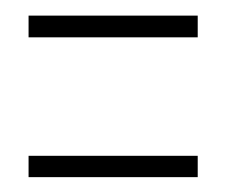

<svg xmlns="http://www.w3.org/2000/svg" viewBox="-20 -370 316 252"><path d="M17.5 -321H239.5V-349.5H17.5ZM17.5 -137.5H239.5V-165.5H17.5Z"/></svg>

Font: Anybody UltraCondensed Thin ExtraLight
Style: Regular
Weight: 250
Version: Version 1.111